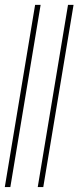

<svg xmlns="http://www.w3.org/2000/svg" viewBox="-20 -760 342 780"><path d="M145 -740.2 22 0H-0.5L122.6 -740.2ZM278.8 -740.2 155.8 0H133.3L256.3 -740.2Z"/></svg>

Font: Inter 20pt Thin
Style: Italic
Weight: 250
Italic angle: -9.3988°
Version: Version 4.001;git-66647c0bb